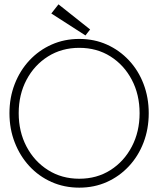

<svg xmlns="http://www.w3.org/2000/svg" viewBox="-20 -851 748 883"><path d="M66 -330.5Q66 -245 102 -176.8Q138 -108.5 201 -68.8Q264 -29 344.5 -29Q425.5 -29 488 -68.8Q550.5 -108.5 586.2 -176.8Q622 -245 622 -330.5Q622 -416 586.2 -484Q550.5 -552 488 -591.5Q425.5 -631 344.5 -631Q264 -631 201 -591.5Q138 -552 102 -484Q66 -416 66 -330.5ZM23.5 -330.5Q23.5 -402.5 47.8 -464.8Q72 -527 115.5 -573.5Q159 -620 217.5 -646Q276 -672 344.5 -672Q413.5 -672 471.5 -646Q529.5 -620 573 -573.5Q616.5 -527 640.2 -464.8Q664 -402.5 664 -330.5Q664 -258 640.2 -195.8Q616.5 -133.5 573 -86.8Q529.5 -40 471.5 -14Q413.5 12 344.5 12Q275.5 12 217 -14Q158.5 -40 115.2 -86.8Q72 -133.5 47.8 -195.8Q23.5 -258 23.5 -330.5ZM373 -688 216 -789 249 -831 394.5 -715.5Z"/></svg>

Font: League Spartan Thin ExtraLight
Style: Regular
Weight: 250
Version: Version 2.002